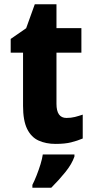

<svg xmlns="http://www.w3.org/2000/svg" viewBox="-20 -667 445 903"><path d="M292.5 -112.3Q314 -112.3 332.3 -116.9Q350.6 -121.6 369.1 -127.9V-15.6Q343.8 -4.9 314.7 2.4Q285.6 9.8 241.2 9.8Q196.3 9.8 161.6 -5.9Q127 -21.5 107.7 -60.5Q88.4 -99.6 88.4 -169.4V-419.4H30.3V-483.9L103 -534.2L143.6 -647H245.6V-534.7H362.8V-419.4H245.6V-178.7Q245.6 -112.3 292.5 -112.3ZM330.1 59.6V69.3Q317.9 104.5 288.1 141.6Q258.3 178.7 221.2 215.8H132.3V202.6Q142.1 183.6 152.3 157.5Q162.6 131.3 170.7 105Q178.7 78.6 181.2 59.6Z"/></svg>

Font: Lunasima
Style: Bold
Weight: 700
Designer: The DocRepair Project, Monotype Design Team
Foundry: Google
Version: Version 2.009